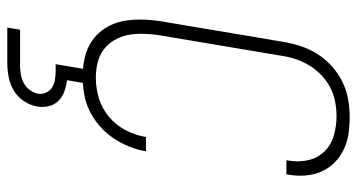

<svg xmlns="http://www.w3.org/2000/svg" viewBox="-252 -532 1003 540"><g transform="rotate(90 250.0 -261.5)"><path d="M194 8Q167 8 141 2Q115 -4 94 -18.5Q73 -33 59 -55Q45 -77 39.5 -102.5Q34 -128 34.5 -155.5Q35 -183 39 -210L97 -555Q101 -580 109 -604.5Q117 -629 131 -651.5Q145 -674 165.5 -692.5Q186 -711 209.5 -722.5Q233 -734 258.5 -738.5Q284 -743 309 -743Q333 -743 356.5 -739.5Q380 -736 400.5 -726Q421 -716 437 -700Q453 -684 462 -663.5Q471 -643 473 -619.5Q475 -596 471 -572L470 -565H430L431 -570Q436 -599 430 -626Q424 -653 405.5 -672Q387 -691 360.5 -698.5Q334 -706 306 -706Q286 -706 265 -702Q244 -698 225 -688Q206 -678 190 -662.5Q174 -647 163 -628.5Q152 -610 145.5 -590Q139 -570 136 -549L78 -204Q75 -183 74.5 -161Q74 -139 78 -119Q82 -99 92.5 -81Q103 -63 119 -51Q135 -39 156 -34Q177 -29 198 -29Q227 -29 255.5 -37.5Q284 -46 308 -66Q332 -86 346 -113.5Q360 -141 365 -170H405Q401 -146 391.5 -122.5Q382 -99 367.5 -77.5Q353 -56 333 -39Q313 -22 290.5 -11Q268 0 243 4Q218 8 194 8ZM57 220 63 184H163Q175 184 188 182Q201 180 212.5 174Q224 168 232 157.5Q240 147 243 134Q245 122 240 111Q235 100 225.5 94Q216 88 204 86Q192 84 180 84H160L179 -29H219L205 52Q221 54 236.5 59.5Q252 65 263 76Q274 87 278 103Q282 119 279 136Q276 155 264 173Q252 191 234.5 201.5Q217 212 196.5 216Q176 220 157 220Z"/></g></svg>

Font: Iosevka Extralight Oblique
Style: Regular
Weight: 200
Italic angle: -9°
Monospace: yes
Designer: Belleve Invis
Foundry: Belleve Invis
Version: Version 32.5.0; ttfautohint (v1.8.4)